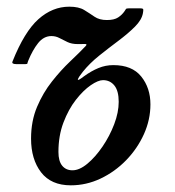

<svg xmlns="http://www.w3.org/2000/svg" viewBox="-20 -545 525 575"><path d="M17.5 -361Q53 -450 95 -487.5Q137 -525 187.5 -525Q216 -525 232.2 -515Q248.5 -505 263 -495Q277.5 -485 300 -485Q322 -485 333.8 -492.8Q345.5 -500.5 353 -511.5Q356 -516 357.2 -518Q358.5 -520 365.5 -520H400Q408.5 -520 409 -516.8Q409.5 -513.5 408 -505.5Q404.5 -485.5 384 -465Q363.5 -444.5 334.8 -423Q306 -401.5 277.2 -378.5Q248.5 -355.5 228 -330Q214.5 -313 213.2 -307.2Q212 -301.5 231.5 -316.5Q253.5 -332.5 274.8 -341.2Q296 -350 319.5 -350Q375.5 -350 403 -315.8Q430.5 -281.5 430.5 -232.5Q430.5 -186.5 411 -143.2Q391.5 -100 357.8 -65.2Q324 -30.5 281.2 -10.2Q238.5 10 192 10Q133 10 103 -29Q73 -68 73 -130Q73 -182.5 91 -225Q109 -267.5 135.8 -301.2Q162.5 -335 190 -361Q217.5 -387 236.5 -407Q242.5 -413.5 234.2 -413.2Q226 -413 212.5 -413Q195 -413 182.2 -419Q169.5 -425 158.2 -431Q147 -437 134 -437Q111 -437 94.2 -416Q77.5 -395 64.5 -363Q62.5 -358 62.2 -355.5Q62 -353 56.5 -353H28.5Q14 -353 17.5 -361ZM155 -90Q155 -62.5 166.2 -48.8Q177.5 -35 197 -35Q218 -35 241.8 -54.8Q265.5 -74.5 287 -106Q308.5 -137.5 322 -173Q335.5 -208.5 335.5 -240Q335.5 -273 322.5 -289Q309.5 -305 288.5 -305Q274 -305 251.8 -289.8Q229.5 -274.5 207.2 -246Q185 -217.5 170 -178Q155 -138.5 155 -90Z"/></svg>

Font: Besley* Narrow
Style: Italic
Weight: 400
Width: 4
Italic angle: -13°
Designer: Owen Earl
Foundry: indestructible type*
Version: Version 3.000; ttfautohint (v1.8.3)